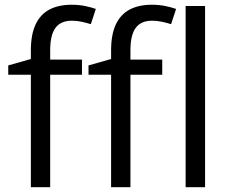

<svg xmlns="http://www.w3.org/2000/svg" viewBox="-20 -785 965 805"><path d="M323.7 -471.7H190.4V0H109.4V-471.7H14.6V-510.7L109.4 -537.6V-573.2Q109.4 -640.6 129.4 -682.9Q149.4 -725.1 187.5 -745.1Q225.6 -765.1 280.3 -765.1Q311 -765.1 336.7 -759.8Q362.3 -754.4 381.8 -747.6L360.8 -683.6Q344.2 -689 323.5 -693.6Q302.7 -698.2 281.2 -698.2Q234.9 -698.2 212.6 -668.2Q190.4 -638.2 190.4 -574.2V-535.2H323.7ZM660.2 -471.7H526.9V0H445.8V-471.7H351.1V-510.7L445.8 -537.6V-573.2Q445.8 -640.6 465.8 -682.9Q485.8 -725.1 523.9 -745.1Q562 -765.1 616.7 -765.1Q647.5 -765.1 673.1 -759.8Q698.7 -754.4 718.3 -747.6L697.3 -683.6Q680.7 -689 659.9 -693.6Q639.2 -698.2 617.7 -698.2Q571.3 -698.2 549.1 -668.2Q526.9 -638.2 526.9 -574.2V-535.2H660.2ZM839.8 0H758.3V-759.8H839.8Z"/></svg>

Font: Wonky
Style: Regular
Weight: 400
Designer: Monotype Design Team
Foundry: Monotype Imaging Inc.
Version: Version 3.000